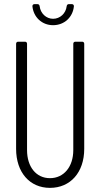

<svg xmlns="http://www.w3.org/2000/svg" viewBox="-20 -902 516 930"><path d="M237 -780C292 -780 333 -819 338 -872C338 -878 334 -882 328 -882H314C308 -882 304 -879 303 -872C299 -837 271 -811 237 -811C204 -811 176 -837 172 -872C171 -879 167 -882 161 -882H147C141 -882 137 -878 137 -872C142 -819 183 -780 237 -780ZM222 8C321 8 388 -67 388 -181V-690C388 -696 384 -700 378 -700H345C339 -700 335 -696 335 -690V-175C335 -94 289 -39 222 -39C155 -39 111 -94 111 -175V-690C111 -696 107 -700 101 -700H68C62 -700 58 -696 58 -690V-181C58 -67 124 8 222 8Z"/></svg>

Font: Barlow Condensed Light
Style: Regular
Weight: 300
Width: 3
Designer: Jeremy Tribby
Foundry: Tribby Type
Version: Version 1.422;hotconv 1.0.109;makeotfexe 2.5.65596